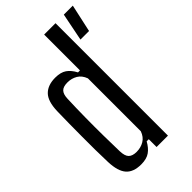

<svg xmlns="http://www.w3.org/2000/svg" viewBox="-244 -880 966 966"><g transform="rotate(-45 239.0 -397.0)"><path d="M157 7.5Q102 7.5 75.8 -22.2Q49.5 -52 47 -119Q45.5 -160 45 -207.2Q44.5 -254.5 44.8 -302.8Q45 -351 45.5 -397Q46 -443 47 -481Q49 -550 77.8 -578.8Q106.5 -607.5 159 -607.5Q197.5 -607.5 220 -592Q242.5 -576.5 259 -545H273V-800H354V0H273V-55.5H258Q241 -24.5 218.2 -8.5Q195.5 7.5 157 7.5ZM185 -53.5Q215 -53.5 238.5 -67.5Q262 -81.5 273 -112V-488.5Q262 -519 238.5 -533Q215 -547 185.5 -547Q155 -547 142 -533.2Q129 -519.5 128 -488.5Q125.5 -426.5 124.8 -359.5Q124 -292.5 124.8 -229.5Q125.5 -166.5 127 -116Q128 -81 142 -67.2Q156 -53.5 185 -53.5ZM384.5 -653 414 -801H478L445.5 -653Z"/></g></svg>

Font: Big Shoulders Text Thin
Style: Regular
Weight: 400
Version: Version 2.002